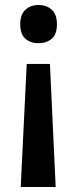

<svg xmlns="http://www.w3.org/2000/svg" viewBox="-20 -565 309 769"><path d="M208 -468Q208 -427 187 -409.5Q166 -392 134 -392Q102 -392 81.5 -410Q61 -428 61 -468Q61 -507 82 -526Q103 -545 134 -545Q166 -545 187 -526.5Q208 -508 208 -468ZM87 -309H180L203 184H63Z"/></svg>

Font: Noto Sans Gurmukhi UI SemiCondensed SemiBold
Style: Regular
Weight: 600
Width: 4
Designer: Jelle Bosma - Monotype Design Team
Foundry: Monotype Imaging Inc.
Version: Version 2.004; ttfautohint (v1.8.4.7-5d5b)